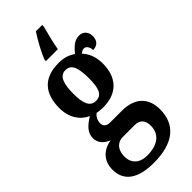

<svg xmlns="http://www.w3.org/2000/svg" viewBox="-316 -810 1090 1090"><g transform="rotate(-45 229.0 -265.0)"><path d="M168 -616V-606H264C271 -652 287 -711 298 -753V-766H247C219 -723 183 -658 168 -616ZM193 236C356 236 433 164 433 46C433 -42 383 -102 272 -102H180C155 -102 136 -112 136 -139C136 -165 151 -186 164 -195C174 -192 199 -190 212 -190C332 -190 387 -263 387 -368C387 -428 367 -465 342 -492C351 -498 359 -505 372 -505C385 -505 402 -489 402 -461C443 -461 457 -489 457 -519C457 -550 438 -576 403 -576C361 -576 335 -543 313 -518C285 -537 255 -548 212 -548C89 -548 33 -480 33 -363C33 -286 71 -232 124 -209C79 -182 47 -152 47 -109C47 -63 80 -41 110 -28C46 -19 -1 25 -1 97C-1 186 63 236 193 236ZM210 -245C162 -245 147 -290 147 -364C147 -442 162 -492 210 -492C259 -492 272 -444 272 -365C272 -289 260 -245 210 -245ZM195 180C137 180 100 147 100 94C100 27 140 7 170 7H267C309 7 330 30 330 75C330 137 287 180 195 180Z"/></g></svg>

Font: Noto Serif Myanmar ExtraCondensed
Style: Bold
Weight: 700
Width: 2
Designer: Ben Mitchell and the Monotype Design Team
Foundry: Monotype Imaging Inc.
Version: Version 2.106